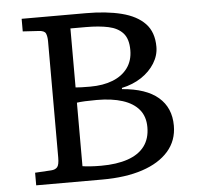

<svg xmlns="http://www.w3.org/2000/svg" viewBox="-51 -752 823 804"><g transform="rotate(-5 360.5 -350.0)"><path d="M69 0V-53L137 -57Q154 -58 162.5 -67.5Q171 -77 171 -108V-596Q171 -617 165.5 -629.5Q160 -642 135 -643L69 -647V-700H339Q425 -700 488.5 -684Q552 -668 586.5 -632Q621 -596 621 -534Q621 -498 600.5 -465Q580 -432 544.5 -408.5Q509 -385 462 -375V-370Q563 -362 614 -318Q665 -274 665 -199Q665 -136 626 -91.5Q587 -47 516 -23.5Q445 0 347 0ZM347 -58Q413 -58 459.5 -74Q506 -90 530 -122Q554 -154 554 -202Q554 -247 530 -276Q506 -305 461 -319.5Q416 -334 353 -334Q296 -334 269 -330V-63Q280 -61 301 -59.5Q322 -58 347 -58ZM330 -392Q385 -392 425.5 -408Q466 -424 488.5 -455Q511 -486 511 -530Q511 -577 489.5 -601Q468 -625 428.5 -633.5Q389 -642 334 -642H269V-394Q280 -393 294 -392.5Q308 -392 330 -392Z"/></g></svg>

Font: Literata Variable Black
Style: Regular
Weight: 900
Designer: Latin by Veronika Burian and Jose Scaglione. Greek by Irene Vlachou. Cyrillic by Vera Evstafieva.
Foundry: TypeTogether
Version: Version 3.021